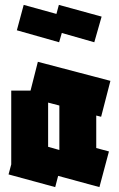

<svg xmlns="http://www.w3.org/2000/svg" viewBox="-20 -763 487 786"><path d="M206 3 15 -49 26 -90V-392H105L135 -510L432 -432L394 -285L374 -290V-157L426 -143L387 3L218 -43ZM177 -162 223 -149V-150V-331L177 -343ZM222 -590 49 -639 77 -743 211 -706 221 -743 396 -695 366 -590 233 -628Z"/></svg>

Font: Blaka Ink
Style: Regular
Weight: 400
Designer: Mohamed Gaber
Foundry: Kief Type Foundry
Version: Version 1.003; ttfautohint (v1.8.4.7-5d5b)